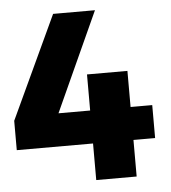

<svg xmlns="http://www.w3.org/2000/svg" viewBox="-52 -748 710 795"><g transform="rotate(-5 303.0 -350.5)"><path d="M-1 -152V-274L198 -701H372L152 -218L105 -289H574V-152ZM316 -439H484V0H316Z"/></g></svg>

Font: Alexandria
Style: Bold
Weight: 700
Designer: Mohamed Gaber
Foundry: Kief Type Foundry
Version: Version 5.100